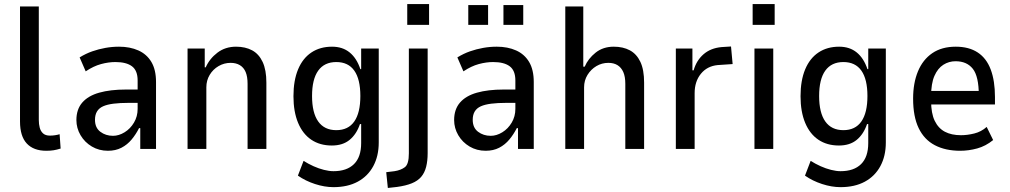

<svg xmlns="http://www.w3.org/2000/svg" viewBox="-20 -737 4999 950"><path d="M209 9Q146 9 112.5 -27Q79 -63 79 -136V-705H172V-143Q172 -123 176.5 -105.5Q181 -88 193 -77Q205 -66 227 -66Q240 -66 253 -68Q266 -70 275 -73L280 -2Q261 4 245 6.5Q229 9 209 9Z M514 9Q470 9 434.5 -12Q399 -33 378.5 -68Q358 -103 358 -143Q358 -196 387 -229.5Q416 -263 471 -278.5Q526 -294 603 -294H674V-228H616Q573 -228 541.5 -224Q510 -220 490 -211Q470 -202 460 -185.5Q450 -169 450 -144Q450 -105 476.5 -85Q503 -65 539 -65Q568 -65 596.5 -82.5Q625 -100 643 -130.5Q661 -161 661 -198V-339Q661 -388 633 -409Q605 -430 551 -430Q517 -430 480 -420Q443 -410 404 -384L374 -453Q405 -472 436.5 -483Q468 -494 501.5 -500Q535 -506 569 -506Q623 -506 664.5 -487.5Q706 -469 729 -430.5Q752 -392 752 -331V0H674V-103H668Q653 -73 631.5 -47Q610 -21 581 -6Q552 9 514 9Z M908 0V-497H993V-404H998Q1017 -447 1056 -476.5Q1095 -506 1148 -506Q1194 -506 1227.5 -488Q1261 -470 1279.5 -430.5Q1298 -391 1298 -328V0H1205V-322Q1205 -358 1195.5 -380.5Q1186 -403 1167 -414.5Q1148 -426 1121 -426Q1089 -426 1061.5 -410Q1034 -394 1017.5 -366.5Q1001 -339 1001 -305V0Z M1630 189Q1586 189 1538.5 173.5Q1491 158 1454 132L1482 59Q1506 74 1531.5 85.5Q1557 97 1583 103.5Q1609 110 1630 110Q1696 110 1731.5 75Q1767 40 1767 -29V-123H1761Q1744 -73 1710 -45Q1676 -17 1622 -17Q1563 -17 1520.5 -45.5Q1478 -74 1455 -129Q1432 -184 1432 -261Q1432 -339 1455 -394Q1478 -449 1521 -477.5Q1564 -506 1623 -506Q1675 -506 1710 -477.5Q1745 -449 1763 -395H1767V-497H1854V-32Q1854 35 1827 85Q1800 135 1750 162Q1700 189 1630 189ZM1644 -93Q1703 -93 1733 -136Q1763 -179 1763 -262Q1763 -345 1733 -387.5Q1703 -430 1644 -430Q1585 -430 1554.5 -387.5Q1524 -345 1524 -262Q1524 -179 1554.5 -136Q1585 -93 1644 -93Z M1995 -614V-717H2103V-614ZM1899 193 1891 115 1932 110Q1964 105 1983.5 90Q2003 75 2003 22V-497H2096V21Q2096 59 2088.5 88.5Q2081 118 2064 138Q2047 158 2017.5 170Q1988 182 1944 188Z M2383 9Q2339 9 2303.5 -12Q2268 -33 2247.5 -68Q2227 -103 2227 -143Q2227 -196 2256 -229.5Q2285 -263 2340 -278.5Q2395 -294 2472 -294H2543V-228H2485Q2442 -228 2410.5 -224Q2379 -220 2359 -211Q2339 -202 2329 -185.5Q2319 -169 2319 -144Q2319 -105 2345.5 -85Q2372 -65 2408 -65Q2437 -65 2465.5 -82.5Q2494 -100 2512 -130.5Q2530 -161 2530 -198V-339Q2530 -388 2502 -409Q2474 -430 2420 -430Q2386 -430 2349 -420Q2312 -410 2273 -384L2243 -453Q2274 -472 2305.5 -483Q2337 -494 2370.5 -500Q2404 -506 2438 -506Q2492 -506 2533.5 -487.5Q2575 -469 2598 -430.5Q2621 -392 2621 -331V0H2543V-103H2537Q2522 -73 2500.5 -47Q2479 -21 2450 -6Q2421 9 2383 9ZM2471 -614V-712H2569V-614ZM2297 -614V-712H2395V-614Z M2777 0V-705H2866V-407H2873Q2890 -447 2927 -476.5Q2964 -506 3017 -506Q3063 -506 3096.5 -488Q3130 -470 3148.5 -431Q3167 -392 3167 -328V0H3074V-322Q3074 -358 3064 -380.5Q3054 -403 3035.5 -414.5Q3017 -426 2990 -426Q2958 -426 2931 -410Q2904 -394 2887 -366.5Q2870 -339 2870 -305V0Z M3324 0V-497H3406V-389H3412Q3426 -438 3461 -468.5Q3496 -499 3550 -504L3597 -507L3605 -420L3531 -415Q3479 -410 3448 -372Q3417 -334 3417 -276V0Z M3704 -614V-717H3813V-614ZM3713 0V-497H3806V0Z M4139 189Q4095 189 4047.5 173.5Q4000 158 3963 132L3991 59Q4015 74 4040.5 85.5Q4066 97 4092 103.5Q4118 110 4139 110Q4205 110 4240.5 75Q4276 40 4276 -29V-123H4270Q4253 -73 4219 -45Q4185 -17 4131 -17Q4072 -17 4029.5 -45.5Q3987 -74 3964 -129Q3941 -184 3941 -261Q3941 -339 3964 -394Q3987 -449 4030 -477.5Q4073 -506 4132 -506Q4184 -506 4219 -477.5Q4254 -449 4272 -395H4276V-497H4363V-32Q4363 35 4336 85Q4309 135 4259 162Q4209 189 4139 189ZM4153 -93Q4212 -93 4242 -136Q4272 -179 4272 -262Q4272 -345 4242 -387.5Q4212 -430 4153 -430Q4094 -430 4063.5 -387.5Q4033 -345 4033 -262Q4033 -179 4063.5 -136Q4094 -93 4153 -93Z M4731 9Q4658 9 4605.5 -18.5Q4553 -46 4525.5 -103Q4498 -160 4498 -249Q4498 -326 4522 -384Q4546 -442 4593 -474Q4640 -506 4709 -506Q4774 -506 4817.5 -477.5Q4861 -449 4882 -393Q4903 -337 4903 -257V-220H4570V-287H4839L4823 -266Q4823 -359 4793.5 -396.5Q4764 -434 4708 -434Q4675 -434 4647.5 -416.5Q4620 -399 4603.5 -361.5Q4587 -324 4587 -261V-238Q4587 -176 4605 -139Q4623 -102 4655.5 -85Q4688 -68 4735 -68Q4766 -68 4800.5 -76.5Q4835 -85 4862 -109L4894 -44Q4857 -14 4815 -2.5Q4773 9 4731 9Z"/></svg>

Font: Nunito Sans 7pt Condensed Medium
Style: Regular
Weight: 500
Width: 3
Designer: Vernon Adams
Foundry: Vernon Adams
Version: Version 3.101;gftools[0.9.27]